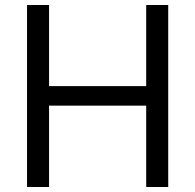

<svg xmlns="http://www.w3.org/2000/svg" viewBox="-20 -747 780 767"><path d="M176 -727V-403H564V-727H652V0H564V-325H176V0H88V-727Z"/></svg>

Font: Sinter
Style: Regular
Weight: 400
Foundry: Adobe & rsms
Version: Version 1.000